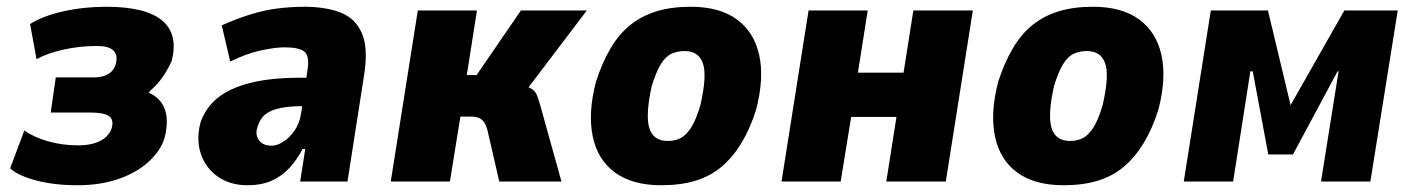

<svg xmlns="http://www.w3.org/2000/svg" viewBox="-20 -537 4179 568"><path d="M209 11Q141 11 87.5 -3Q34 -17 10 -39L52 -151Q80 -131 122 -119Q164 -107 211 -107Q252 -107 278 -121Q304 -135 311 -160Q317 -185 301 -194.5Q285 -204 249 -204H130L145 -308H259Q284 -308 301 -318.5Q318 -329 323 -350Q329 -375 315 -388Q301 -401 267 -401Q217 -401 169 -390.5Q121 -380 88 -362L69 -466Q107 -490 167.5 -503.5Q228 -517 294 -517Q411 -517 459.5 -476.5Q508 -436 488 -357Q482 -343 473 -327.5Q464 -312 452.5 -297.5Q441 -283 426 -270L420 -263Q456 -247 468 -212.5Q480 -178 466 -126Q453 -88 417.5 -56.5Q382 -25 329 -7Q276 11 209 11Z M712 11Q661 11 625 -14Q589 -39 574.5 -81Q560 -123 573 -174Q588 -218 623.5 -247Q659 -276 719.5 -291.5Q780 -307 867 -307H912L899 -223H876Q838 -223 810 -217.5Q782 -212 765.5 -199Q749 -186 742 -162Q734 -140 745.5 -123Q757 -106 784 -106Q799 -106 817 -117Q835 -128 850.5 -149.5Q866 -171 871 -203L890 -332Q896 -372 880 -384.5Q864 -397 822 -397Q795 -397 752.5 -388Q710 -379 661 -355L636 -462Q681 -482 721.5 -494.5Q762 -507 801.5 -512Q841 -517 880 -517Q942 -517 986 -500.5Q1030 -484 1050 -440Q1070 -396 1057 -314L1008 0H868L883 -96H875Q859 -65 836.5 -40.5Q814 -16 784 -2.5Q754 11 712 11Z M1136 0 1216 -506H1391L1361 -315H1390L1521 -506H1716L1518 -245L1517 -287Q1542 -281 1553 -274Q1564 -267 1569 -254Q1574 -241 1580 -219L1641 0H1457L1422 -152Q1418 -167 1412 -175.5Q1406 -184 1397 -188Q1388 -192 1374 -192H1342L1311 0Z M1936 11Q1851 11 1799.5 -26.5Q1748 -64 1733.5 -133.5Q1719 -203 1743 -295Q1761 -351 1786 -393.5Q1811 -436 1844.5 -463Q1878 -490 1922 -503.5Q1966 -517 2023 -517Q2109 -517 2160 -479.5Q2211 -442 2226 -374Q2241 -306 2217 -213Q2199 -156 2173.5 -114Q2148 -72 2115 -44Q2082 -16 2038 -2.5Q1994 11 1936 11ZM1955 -120Q1977 -120 1993.5 -128.5Q2010 -137 2024.5 -159.5Q2039 -182 2052 -226Q2072 -313 2059.5 -349.5Q2047 -386 2005 -386Q1985 -386 1967.5 -378.5Q1950 -371 1935.5 -348Q1921 -325 1908 -282Q1889 -196 1901 -158Q1913 -120 1955 -120Z M2292 0 2372 -506H2547L2518 -322H2653L2682 -506H2858L2778 0H2602L2632 -191H2498L2467 0Z M3126 11Q3041 11 2989.5 -26.5Q2938 -64 2923.5 -133.5Q2909 -203 2933 -295Q2951 -351 2976 -393.5Q3001 -436 3034.5 -463Q3068 -490 3112 -503.5Q3156 -517 3213 -517Q3299 -517 3350 -479.5Q3401 -442 3416 -374Q3431 -306 3407 -213Q3389 -156 3363.5 -114Q3338 -72 3305 -44Q3272 -16 3228 -2.5Q3184 11 3126 11ZM3145 -120Q3167 -120 3183.5 -128.5Q3200 -137 3214.5 -159.5Q3229 -182 3242 -226Q3262 -313 3249.5 -349.5Q3237 -386 3195 -386Q3175 -386 3157.5 -378.5Q3140 -371 3125.5 -348Q3111 -325 3098 -282Q3079 -196 3091 -158Q3103 -120 3145 -120Z M3482 0 3562 -506H3731L3798 -226L3957 -506H4115L4034 0H3888L3940 -326H3937L3805 -80H3732L3686 -326H3679L3628 0Z"/></svg>

Font: Nunito Sans 7pt Condensed Black
Style: Italic
Weight: 900
Width: 3
Italic angle: -9°
Designer: Vernon Adams
Foundry: Vernon Adams
Version: Version 3.101;gftools[0.9.27]